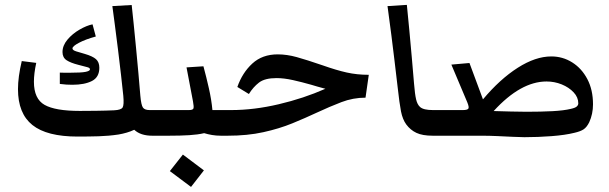

<svg xmlns="http://www.w3.org/2000/svg" viewBox="-20 -545 2444 771"><path d="M271 -204.6Q259.8 -204.6 246.6 -205.3Q233.4 -206.1 220.2 -208V-253.4Q231 -252.9 240.5 -252.9Q250 -252.9 258.3 -252.9Q307.6 -252.9 324.5 -256.6Q341.3 -260.3 341.3 -266.6Q341.3 -272.9 329.3 -275.6Q317.4 -278.3 294.4 -284.7Q263.7 -292.5 247.3 -303.2Q231 -314 231 -335.9Q231 -362.3 251 -386Q271 -409.7 299.3 -426Q327.6 -442.4 351.6 -447.3L364.7 -398.4Q323.7 -387.2 297.4 -373.3Q271 -359.4 271 -350.6Q271 -343.3 286.4 -338.6Q301.8 -334 320.3 -328.6Q352.1 -319.3 365.5 -307.4Q378.9 -295.4 378.9 -272.9Q378.9 -234.9 349.1 -219.7Q319.3 -204.6 271 -204.6ZM291.5 3.4Q168 3.4 110.1 -43Q52.2 -89.4 52.2 -187Q52.2 -235.8 67.4 -299.8L125.5 -292.5Q116.2 -249.5 116.2 -216.8Q116.2 -147.9 159.2 -123.8Q202.1 -99.6 300.3 -99.6Q325.7 -99.6 366.2 -100.1Q406.7 -100.6 438.5 -102.1Q466.3 -103.5 472.4 -113.5Q478.5 -123.5 475.1 -160.6Q471.7 -193.8 466.1 -243.2Q460.4 -292.5 453.9 -345.5Q447.3 -398.4 441.2 -445.1Q435.1 -491.7 431.2 -520.5L508.8 -524.9Q512.2 -494.6 516.8 -449Q521.5 -403.3 526.4 -351.6Q531.2 -299.8 535.9 -250Q540.5 -200.2 543.5 -161.1Q546.9 -123 554 -113Q561 -103 581.1 -103H608.4Q626 -103 633.3 -91.3Q640.6 -79.6 640.6 -50.3Q640.6 0 608.4 0H591.8Q544.4 0 519 -23.9Q504.9 -17.1 489 -12.5Q473.1 -7.8 456.1 -4.9Q417 1 376.5 2.2Q335.9 3.4 291.5 3.4Z M608.4 0Q576.2 0 576.2 -50.3Q576.2 -79.6 583.5 -91.3Q590.8 -103 608.4 -103H738.3Q753.9 -103 756.6 -109.1Q759.3 -115.2 754.9 -138.2L729 -274.4L796.9 -278.8Q808.6 -235.8 818.8 -190.4Q829.1 -145 833 -103H879.4Q897 -103 904.1 -91.3Q911.1 -79.6 911.1 -50.3Q911.1 0 879.4 0H867.2Q848.6 0 831.3 -2.9Q814 -5.9 799.8 -10.3Q775.4 -4.4 740.2 -2.2Q705.1 0 656.7 0ZM747.1 205.6 662.1 142.1 714.4 75.7 798.8 139.2Z M879.4 0Q847.2 0 847.2 -50.3Q847.2 -79.6 854.5 -91.3Q861.8 -103 879.4 -103H908.2Q1000 -103 1099.6 -126.5Q1199.2 -149.9 1286.6 -188.5Q1270 -192.9 1253.9 -197.5Q1237.8 -202.1 1230 -204.6Q1192.4 -215.3 1156.2 -223.4Q1120.1 -231.4 1090.3 -231.4Q1043.5 -231.4 1020 -213.4Q996.6 -195.3 979.5 -167.5L933.1 -195.8Q953.1 -252.9 993.2 -289.8Q1033.2 -326.7 1095.2 -326.7Q1131.8 -326.7 1171.6 -315.7Q1211.4 -304.7 1276.9 -282.2Q1330.6 -263.2 1372.1 -253.9Q1413.6 -244.6 1460.9 -244.6L1447.8 -152.8Q1397.9 -152.8 1350.8 -134.8Q1303.7 -116.7 1252.4 -92.8Q1206.5 -71.3 1154.1 -49.8Q1101.6 -28.3 1037.6 -14.2Q973.6 0 893.6 0Z M1718.3 0Q1676.3 0 1652.1 -11.5Q1627.9 -22.9 1611.3 -45.4Q1596.7 -65.4 1590.3 -97.4Q1584 -129.4 1576.7 -195.8Q1569.8 -253.4 1564 -303Q1558.1 -352.5 1551.5 -404.3Q1544.9 -456.1 1536.1 -520.5L1613.8 -525.4Q1618.7 -477.5 1623.8 -422.6Q1628.9 -367.7 1633.8 -312.5Q1638.7 -257.3 1642.6 -209.5Q1646 -167 1650.9 -146Q1655.8 -125 1667 -115.2Q1680.7 -103 1718.3 -103Q1735.8 -103 1742.9 -91.3Q1750 -79.6 1750 -50.3Q1750 0 1718.3 0Z M1718.3 0Q1686 0 1686 -50.3Q1686 -79.6 1693.4 -91.3Q1700.7 -103 1718.3 -103H1838.4Q1856.4 -103 1860.6 -108.6Q1864.7 -114.3 1856.4 -134.3L1792.5 -285.6L1865.2 -292L1919.4 -146Q1987.8 -227.5 2059.1 -272.9Q2130.4 -318.4 2193.8 -318.4Q2239.7 -318.4 2277.8 -294.4Q2315.9 -270.5 2338.6 -227.3Q2361.3 -184.1 2361.3 -126Q2361.3 -87.4 2346.2 -54.2Q2336.4 -34.2 2323.5 -25.6Q2310.5 -17.1 2286.6 -11.7Q2249 -2.4 2194.8 1.7Q2140.6 5.9 2085.9 5.9Q2068.8 5.9 2039.6 4.4Q2010.3 2.9 1977.5 1.5Q1944.8 0 1917 0ZM2174.8 -217.8Q2070.8 -217.8 1962.4 -99.1Q1998 -98.1 2031 -97.2Q2064 -96.2 2094.2 -96.2Q2152.3 -96.2 2198.5 -98.6Q2244.6 -101.1 2272.5 -107.9Q2290 -111.8 2296.1 -117.4Q2302.2 -123 2302.2 -129.9Q2302.2 -154.3 2283.4 -174.3Q2264.6 -194.3 2235.6 -206.1Q2206.5 -217.8 2174.8 -217.8Z"/></svg>

Font: Markazi Text SemiBold
Style: Regular
Weight: 600
Designer: Borna Izadpanah (Arabic designer), Fiona Ross (Arabic design director) and Florian Runge (Latin designer)
Foundry: Borna Izadpanah and Florian Runge
Version: Version 1.001; ttfautohint (v1.8.3)